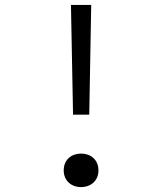

<svg xmlns="http://www.w3.org/2000/svg" viewBox="-20 -750 660 782"><path d="M343.5 -283 351.5 -730H269L277.5 -283ZM239.5 -56C239.5 -13.5 271 12 310 12C349.5 12 381 -13.5 381 -56C381 -99.5 349.5 -124.5 310 -124.5C271 -124.5 239.5 -99.5 239.5 -56Z"/></svg>

Font: Monaspace Argon Light
Style: Regular
Weight: 300
Designer: Riley Cran & the Lettermatic Team
Foundry: Lettermatic
Version: Version 1.000 (Monaspace Argon)